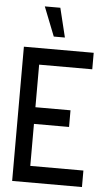

<svg xmlns="http://www.w3.org/2000/svg" viewBox="-60 -935 554 974"><g transform="rotate(5 217.0 -448.0)"><path d="M127.9 -896.5H207L243.2 -748H186.5ZM40 0V-683.6H395.5V-599.6H125V-382.8H303.7V-297.9H125V-84H395.5V0Z"/></g></svg>

Font: Post No Bills Colombo
Style: SemiBold
Weight: 700
Designer: Kosala Senevirathne, Siva Puranthara, Lasantha Premarathna, Tharique Azeez
Foundry: Mooniak
Version: Version 1.220 ; ttfautohint (v1.5)